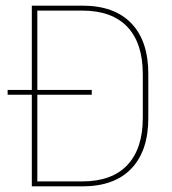

<svg xmlns="http://www.w3.org/2000/svg" viewBox="-20 -659 608 679"><path d="M7 -324V-341H304.5V-324ZM102.5 0V-17.5H271Q376 -17.5 430.5 -75.5Q485 -133.5 485 -242V-397Q485 -506 430.5 -563.8Q376 -621.5 271 -621.5H101.5V-639H271.5Q384.5 -639 444.5 -576.5Q504.5 -514 504.5 -397.5V-241.5Q504.5 -125.5 444.5 -62.8Q384.5 0 271.5 0ZM92.5 0V-639H112V0Z"/></svg>

Font: Anek Gurmukhi Medium Thin
Style: Regular
Weight: 250
Version: Version 1.003